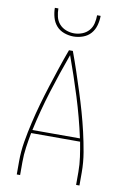

<svg xmlns="http://www.w3.org/2000/svg" viewBox="-102 -1014 705 1074"><g transform="rotate(10 250.0 -477.5)"><path d="M72 0V-74Q72 -131 81.5 -187Q91 -243 104 -299Q117 -355 132.5 -409.5Q148 -464 165.5 -518.5Q183 -573 201 -627Q219 -681 239 -735H261Q281 -681 299 -627Q317 -573 334.5 -518.5Q352 -464 367.5 -409.5Q383 -355 396 -299Q409 -243 418.5 -187Q428 -131 428 -74V0H409V-74Q409 -116 403 -158Q397 -200 389 -242H111Q103 -200 97 -158Q91 -116 91 -74V0ZM115 -260H385Q360 -375 325 -487Q290 -599 250 -709Q210 -599 175 -487Q140 -375 115 -260ZM250 -815Q223 -815 196.5 -824.5Q170 -834 152.5 -854Q135 -874 127.5 -901Q120 -928 120 -955H140Q140 -932 145.5 -908.5Q151 -885 166.5 -867.5Q182 -850 204.5 -841.5Q227 -833 250 -833Q273 -833 295.5 -841.5Q318 -850 333.5 -867.5Q349 -885 354.5 -908.5Q360 -932 360 -955H380Q380 -928 372.5 -901Q365 -874 347.5 -854Q330 -834 303.5 -824.5Q277 -815 250 -815Z"/></g></svg>

Font: Iosevka Term Curly Thin
Style: Regular
Weight: 100
Designer: Belleve Invis
Foundry: Belleve Invis
Version: Version 32.3.0